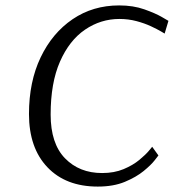

<svg xmlns="http://www.w3.org/2000/svg" viewBox="-20 -679 642 709"><path d="M588 -555Q588 -555 574.5 -563Q561 -571 537.5 -582Q514 -593 484 -601Q454 -609 421 -609Q352 -609 294 -569.5Q236 -530 201.5 -451.5Q167 -373 167 -256Q167 -149 220 -94.5Q273 -40 357 -40Q402 -40 436.5 -54.5Q471 -69 494.5 -88.5Q518 -108 530 -122.5Q542 -137 542 -137L565 -105Q565 -105 551.5 -87.5Q538 -70 510.5 -47.5Q483 -25 441 -7.5Q399 10 341 10Q223 10 155 -61.5Q87 -133 87 -258Q87 -377 130 -467Q173 -557 248 -608Q323 -659 420 -659Q472 -659 513 -644.5Q554 -630 578 -616Q602 -602 602 -602Z"/></svg>

Font: Arsenal SC
Style: Italic
Weight: 400
Italic angle: -9.10001°
Designer: Andrij Shevchenko
Foundry: Stairsfor
Version: Version 2.001; ttfautohint (v1.8.4.7-5d5b)